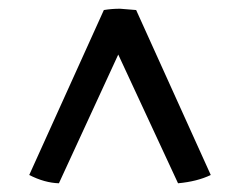

<svg xmlns="http://www.w3.org/2000/svg" viewBox="-20 -676 542 440"><path d="M292 -653 463 -275Q432 -260 388 -256L251 -551L115 -256Q82 -257 47 -275L218 -653Q236 -656 255 -656Z"/></svg>

Font: Halant SemiBold
Style: Regular
Weight: 600
Designer: Hitesh Malaviya (Devanagari), Satya Rajpurohit (Latin)
Foundry: Indian Type Foundry
Version: Version 1.101;PS 1.0;hotconv 1.0.78;makeotf.lib2.5.61930; tt